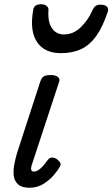

<svg xmlns="http://www.w3.org/2000/svg" viewBox="-20 -868 529 903"><path d="M119 15Q82 15 64.5 -1.5Q47 -18 44.5 -43Q42 -68 47.5 -96Q53 -124 60 -148L169 -483Q176 -503 186 -509Q196 -515 219 -515Q242 -515 252.5 -506Q263 -497 258 -483L133 -103Q126 -85 126 -76Q126 -67 130 -64Q134 -61 139 -61Q149 -61 159 -67Q169 -73 180.5 -85.5Q192 -98 204 -115Q213 -127 225 -127Q237 -127 248 -119Q261 -109 264 -100.5Q267 -92 261 -83Q252 -67 232.5 -44Q213 -21 184 -3Q155 15 119 15ZM266 -618Q189 -618 154 -670.5Q119 -723 136 -820Q138 -835 147.5 -841.5Q157 -848 173 -848Q190 -848 199.5 -840Q209 -832 208 -820Q204 -765 224 -735.5Q244 -706 281 -706Q325 -706 359.5 -739.5Q394 -773 413 -816Q421 -834 429.5 -840Q438 -846 453 -846Q473 -846 482.5 -837Q492 -828 487 -813Q463 -741 432.5 -698.5Q402 -656 361.5 -637Q321 -618 266 -618Z"/></svg>

Font: Playwrite US Trad
Style: Regular
Weight: 400
Designer: Veronika Burian, José Scaglione
Foundry: TypeTogether
Version: Version 1.002